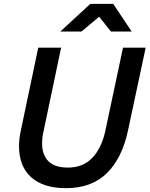

<svg xmlns="http://www.w3.org/2000/svg" viewBox="-20 -963 778 999"><path d="M88 -282 179 -715H298L207 -282Q199 -247 199 -217Q199 -157 232 -124Q265 -91 334 -91Q412 -91 460.5 -142Q509 -193 528 -282L620 -715H738L646 -284Q615 -139 535.5 -61.5Q456 16 323 16Q205 16 142 -41Q79 -98 79 -202Q79 -240 88 -282ZM294 -799 450 -943H569L665 -799H557L496 -876L404 -799Z"/></svg>

Font: Wix Madefor Text SemiBold
Style: Italic
Weight: 600
Italic angle: -12°
Designer: Dalton Maag Ltd
Foundry: Dalton Maag Ltd
Version: Version 3.100